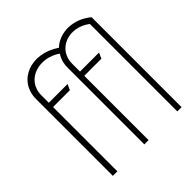

<svg xmlns="http://www.w3.org/2000/svg" viewBox="-188 -849 992 992"><g transform="rotate(-45 308.5 -353.0)"><path d="M580 0V-657C506 -720 405 -719 349 -665C225 -750 78 -695 78 -561V0H111V-470H234L248 -501H111V-555C111 -671 244 -703 331 -640C317 -620 308 -593 308 -561V0H339V-470H464L478 -501H339V-559C339 -665 459 -708 549 -639V0Z"/></g></svg>

Font: Advent Pro
Style: ExtraLight
Weight: 250
Designer: Andreas Kalpakidis
Foundry: Andreas Kalpakidis
Version: Version 2.002 2007